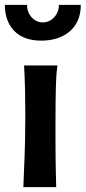

<svg xmlns="http://www.w3.org/2000/svg" viewBox="-38 -769 352 789"><path d="M198 -500Q195 -477 193.5 -456Q192 -435 191.5 -409.5Q191 -384 190.5 -350.5Q190 -317 190 -271Q190 -225 190 -188Q190 -151 190.5 -119Q191 -87 191.5 -58.5Q192 -30 193 0H58Q59 -37 60.5 -65Q62 -93 63 -124.5Q64 -156 65 -195.5Q66 -235 66 -294Q66 -348 65 -395.5Q64 -443 61 -500ZM294 -749Q294 -713 282 -685.5Q270 -658 248 -639.5Q226 -621 196.5 -611.5Q167 -602 133 -602Q59 -602 20.5 -642Q-18 -682 -18 -749H73Q73 -719 92 -698Q111 -677 138 -677Q165 -677 184.5 -698Q204 -719 204 -749Z"/></svg>

Font: CantoraOne
Style: Regular
Weight: 400
Designer: Pablo Impallari, Rodrigo Fuenzalida
Foundry: Pablo Impallari
Version: Version 1.001; ttfautohint (v0.8) -G 200 -r 50